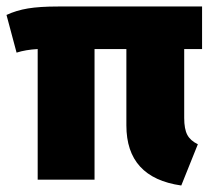

<svg xmlns="http://www.w3.org/2000/svg" viewBox="-25 -553 662 591"><path d="M533 18Q364 -6 364 -167V-402H266V0H91V-402Q54 -400 26 -391L-5 -507Q25 -521 61 -527Q97 -533 154 -533H597V-402H542V-190Q542 -156 551.5 -138Q561 -120 584 -109Z"/></svg>

Font: Trujillo ExtraBold
Style: Regular
Weight: 800
Designer: Fira Sans original fonts by bBox Type GmbH, Carrois Corporate GbR, & Edenspiekermann AG / Changes by Cristiano Sobral
Foundry: Fira Sans original fonts by bBox Type GmbH, Carrois Corporate GbR, & Edenspiekermann AG / Changes by Cristiano Sobral
Version: Version 4.301;July 28, 2020;FontCreator 13.0.0.2655 64-bit